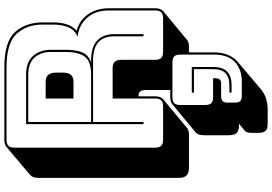

<svg xmlns="http://www.w3.org/2000/svg" viewBox="-204 -566 1251 883"><g transform="rotate(-90 421.5 -124.5)"><path d="M450 452Q433 466 409.5 473.5Q386 481 358 481H292Q271 481 261.5 471.5Q252 462 252 440V406Q252 393 255 385.5Q258 378 264 374L294 349H288Q262 349 251.5 338.5Q241 328 241 300V191Q241 175 244 165.5Q247 156 254 150L384 42L383 43Q387 39 395.5 36Q404 33 417 33H449V-80Q449 -96 443 -104.5Q437 -113 421 -113H420V-36Q420 -23 416.5 -14Q413 -5 406 1L276 109Q272 113 263.5 116Q255 119 245 119H91Q67 119 56 108Q45 97 45 73V-575Q45 -588 48.5 -597Q52 -606 59 -612L188 -721Q193 -725 201.5 -727.5Q210 -730 220 -730H553Q672 -730 716 -680.5Q760 -631 760 -553V-507Q760 -470 751 -442.5Q742 -415 722 -398H721Q768 -385 796.5 -346Q825 -307 825 -248V-36Q825 -23 821.5 -14Q818 -5 811 1L681 109Q677 113 668.5 116Q660 119 650 119H622V234Q622 271 610.5 298.5Q599 326 579 343ZM520 -620H302V-331H520Q582 -331 603 -361Q624 -391 624 -446V-516Q624 -562 598.5 -591Q573 -620 520 -620ZM410 -540H485Q511 -540 520 -526.5Q529 -513 529 -493V-459Q529 -439 520 -425.5Q511 -412 485 -412H410ZM302 -90H292V-630H520Q578 -630 606 -597.5Q634 -565 634 -516V-447Q634 -401 622 -371.5Q610 -342 574 -331H585Q646 -331 676 -303.5Q706 -276 706 -224V-90H696V-224Q696 -273 669 -297.5Q642 -322 585 -322H302ZM374 0Q393 0 401.5 -8.5Q410 -17 410 -36V-232H550Q571 -232 579.5 -221.5Q588 -211 588 -189V-36Q588 -17 596.5 -8.5Q605 0 624 0H779Q798 0 806.5 -8.5Q815 -17 815 -36V-248Q815 -311 781.5 -349Q748 -387 694 -393Q725 -406 737.5 -435.5Q750 -465 750 -507V-553Q750 -627 707.5 -673.5Q665 -720 553 -720H220Q201 -720 192.5 -711.5Q184 -703 184 -684V-36Q184 -17 192.5 -8.5Q201 0 220 0ZM487 362Q544 362 578 330Q612 298 612 234V82Q612 60 604 51.5Q596 43 575 43H417Q396 43 388 51.5Q380 60 380 82V191Q380 213 388 221.5Q396 230 417 230H503V243Q503 254 497 260.5Q491 267 480 267H421Q405 267 398 274Q391 281 391 297V331Q391 347 398 354.5Q405 362 421 362ZM555 132V229Q555 275 533.5 295Q512 315 472 315H437V305H472Q508 305 526.5 287Q545 269 545 229V142H437V132Z"/></g></svg>

Font: Bungee Shade
Style: Regular
Weight: 400
Designer: David Jonathan Ross
Foundry: David Jonathan Ross
Version: Version 1.000;PS 1.0;hotconv 1.0.72;makeotf.lib2.5.5900